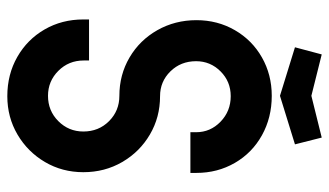

<svg xmlns="http://www.w3.org/2000/svg" viewBox="-212 -692 921 538"><g transform="rotate(90 249.0 -422.5)"><path d="M34 -195V-211H149V-196Q149 -154 178 -125Q207 -96 248 -96Q290 -96 319 -125Q348 -154 348 -195Q348 -238 319 -267Q290 -296 248 -296Q189 -296 140.5 -324.5Q92 -353 64 -402.5Q36 -452 36 -512Q36 -571 64 -619.5Q92 -668 140.5 -695.5Q189 -723 248 -723Q309 -723 358.5 -695.5Q408 -668 436 -619.5Q464 -571 464 -512V-495H350V-511Q350 -551 320.5 -579.5Q291 -608 249 -608Q208 -608 179.5 -579.5Q151 -551 151 -511Q151 -468 179.5 -439Q208 -410 249 -410Q308 -410 356.5 -381.5Q405 -353 433.5 -304Q462 -255 462 -195Q462 -136 433.5 -87.5Q405 -39 356.5 -10.5Q308 18 249 18Q188 18 139 -10Q90 -38 62 -86.5Q34 -135 34 -195ZM112 -788 132 -863 248 -834 365 -863 384 -788 248 -746Z"/></g></svg>

Font: Lineal Medium
Style: Regular
Weight: 600
Designer: Created by Frank Adebiaye with contributions from Anton Moglia & Ariel Martín Pérez
Created by Frank ADEBIAYE with FontF
Foundry: Velvetyne Type Foundry
Version: Version 2.000